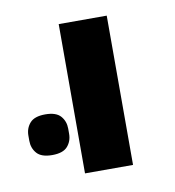

<svg xmlns="http://www.w3.org/2000/svg" viewBox="-90 -654 398 437"><g transform="rotate(-10 109.0 -435.5)"><path d="M73 -608H184V-263H73ZM7 -317Q-18 -317 -28.5 -329Q-39 -341 -39 -358V-370Q-39 -387 -28.5 -399Q-18 -411 7 -411Q32 -411 42.5 -399Q53 -387 53 -370V-358Q53 -341 42.5 -329Q32 -317 7 -317Z"/></g></svg>

Font: IBM Plex Sans Hebrew Medium
Style: Regular
Weight: 500
Designer: Mike Abbink, Paul van der Laan, Pieter van Rosmalen, Yanek Iontef
Foundry: Bold Monday
Version: Version 1.2